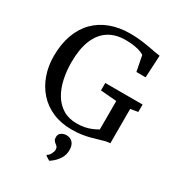

<svg xmlns="http://www.w3.org/2000/svg" viewBox="-234 -892 1192 1301"><g transform="rotate(30 362.0 -241.5)"><path d="M379.5 11Q295.5 11 229.8 -17.5Q164 -46 118.8 -97Q73.5 -148 49.8 -215.5Q26 -283 26 -360.5Q26 -454.5 52.5 -527.5Q79 -600.5 128 -650.2Q177 -700 246.5 -725.8Q316 -751.5 401.5 -751.5Q440.5 -751.5 478.5 -747.2Q516.5 -743 549.8 -737Q583 -731 608 -726.2Q633 -721.5 646 -720.5L637 -546.5H565L541.5 -666.5Q534.5 -672 516 -679.5Q497.5 -687 466.8 -692.5Q436 -698 394 -698Q316.5 -698 262 -662.8Q207.5 -627.5 179 -557.5Q150.5 -487.5 150.5 -383.5Q150.5 -316 163.8 -254.8Q177 -193.5 205.5 -145.8Q234 -98 279.2 -70Q324.5 -42 388.5 -42Q420.5 -42 448.2 -47.5Q476 -53 500 -63Q524 -73 545 -85.5V-308L419.5 -318.5V-376.5H711.5V-318.5L653.5 -308.5V-40Q634 -39.5 613 -34Q592 -28.5 568 -21Q544 -13.5 515.8 -6.2Q487.5 1 453.5 6Q419.5 11 379.5 11ZM437 139.5Q437 174.5 420.5 202Q404 229.5 384 247Q364 264.5 354.5 269.5H353L321 249.5L320 243Q334.5 236.5 344.5 217.2Q354.5 198 354.5 183.5Q354.5 168.5 347.8 160.8Q341 153 333.5 148Q326 142.5 319.5 133.8Q313 125 313 108.5Q313 89.5 323 79.2Q333 69 345.8 65Q358.5 61 367 61H369.5Q400 61 418.8 81.2Q437.5 101.5 437 139.5Z"/></g></svg>

Font: Merriweather Light 18pt
Style: Regular
Weight: 400
Version: Version 2.100